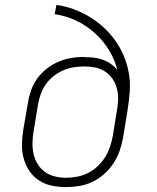

<svg xmlns="http://www.w3.org/2000/svg" viewBox="-20 -755 640 783"><path d="M248 8Q219 8 190.5 2Q162 -4 138.5 -19.5Q115 -35 99.5 -58.5Q84 -82 76.5 -109Q69 -136 69.5 -166Q70 -196 75 -226L94 -336Q98 -362 107 -387.5Q116 -413 132.5 -435.5Q149 -458 171.5 -475.5Q194 -493 219 -503.5Q244 -514 270 -518.5Q296 -523 323 -523Q323 -523 323 -522.5Q323 -522 323 -522Q343 -522 362 -520Q381 -518 399 -511.5Q417 -505 432 -494.5Q447 -484 458 -470Q451 -500 437.5 -527Q424 -554 406 -577.5Q388 -601 365.5 -621Q343 -641 317.5 -656.5Q292 -672 262.5 -682.5Q233 -693 203 -697L210 -735Q247 -730 281.5 -717Q316 -704 346.5 -685.5Q377 -667 403.5 -642.5Q430 -618 450.5 -589Q471 -560 485 -526.5Q499 -493 505.5 -456Q512 -419 509 -380.5Q506 -342 500 -304L482 -194Q477 -167 468 -140.5Q459 -114 443 -89.5Q427 -65 405 -45.5Q383 -26 357 -13.5Q331 -1 303 3.5Q275 8 248 8ZM249 -30Q272 -30 295 -34.5Q318 -39 339 -49.5Q360 -60 378 -77Q396 -94 408.5 -114Q421 -134 428.5 -156Q436 -178 440 -201L459 -318L460 -328Q463 -349 461 -369.5Q459 -390 452 -408.5Q445 -427 432.5 -442Q420 -457 402.5 -467Q385 -477 364.5 -480.5Q344 -484 323 -484Q301 -484 279.5 -480.5Q258 -477 237.5 -468Q217 -459 198.5 -444.5Q180 -430 167 -411.5Q154 -393 146.5 -372Q139 -351 135 -329L117 -219Q113 -196 112.5 -172.5Q112 -149 117 -127Q122 -105 133.5 -86Q145 -67 163 -54Q181 -41 203.5 -35.5Q226 -30 249 -30Z"/></svg>

Font: Iosevka Curly Slab XLtEx
Style: Italic
Weight: 200
Width: 7
Italic angle: -9°
Monospace: yes
Designer: Belleve Invis
Foundry: Belleve Invis
Version: Version 11.1.0; ttfautohint (v1.8.3)